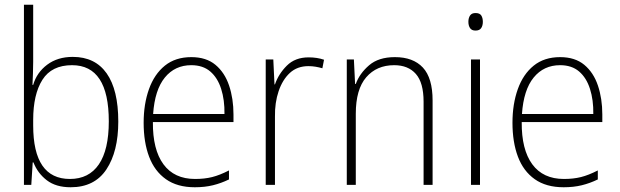

<svg xmlns="http://www.w3.org/2000/svg" viewBox="-20 -780 2615 810"><path d="M120 -520Q120 -497 119 -469.5Q118 -442 117 -422H120Q135 -474 179 -507Q223 -540 287 -540Q381 -540 430 -470.5Q479 -401 479 -267Q479 -141 429 -65.5Q379 10 278 10Q216 10 177.5 -19.5Q139 -49 121 -95H118L112 0H81V-760H120ZM284 -505Q198 -505 159 -443.5Q120 -382 120 -274V-251Q120 -25 275 -25Q355 -25 397 -86.5Q439 -148 439 -268Q439 -505 284 -505Z M787 -539Q850 -539 889 -506.5Q928 -474 946.5 -419Q965 -364 965 -297V-265H625Q624 -149 669.5 -87Q715 -25 803 -25Q843 -25 875 -33Q907 -41 946 -61V-23Q913 -7 878.5 1.5Q844 10 802 10Q728 10 680 -24Q632 -58 609 -119Q586 -180 586 -262Q586 -341 608.5 -404Q631 -467 675.5 -503Q720 -539 787 -539ZM787 -505Q718 -505 675.5 -453Q633 -401 626 -299H927Q928 -358 913 -405Q898 -452 867 -478.5Q836 -505 787 -505Z M1282 -538Q1318 -538 1347 -528L1340 -492Q1326 -496 1311.5 -498.5Q1297 -501 1281 -501Q1234 -501 1203 -472.5Q1172 -444 1155.5 -395.5Q1139 -347 1140 -288V0H1101V-529H1133L1138 -424H1140Q1155 -468 1190 -503Q1225 -538 1282 -538Z M1646 -539Q1723 -539 1764 -495Q1805 -451 1805 -356V0H1767V-351Q1767 -431 1734.5 -468Q1702 -505 1643 -505Q1569 -505 1525 -454Q1481 -403 1481 -300V0H1443V-529H1473L1478 -426H1481Q1497 -470 1537 -504.5Q1577 -539 1646 -539Z M1986 -725Q2004 -725 2010.5 -714.5Q2017 -704 2017 -688Q2017 -672 2010 -661.5Q2003 -651 1986 -651Q1970 -651 1963 -661.5Q1956 -672 1956 -688Q1956 -704 1963 -714.5Q1970 -725 1986 -725ZM2005 -529V0H1967V-529Z M2343 -539Q2406 -539 2445 -506.5Q2484 -474 2502.5 -419Q2521 -364 2521 -297V-265H2181Q2180 -149 2225.5 -87Q2271 -25 2359 -25Q2399 -25 2431 -33Q2463 -41 2502 -61V-23Q2469 -7 2434.5 1.5Q2400 10 2358 10Q2284 10 2236 -24Q2188 -58 2165 -119Q2142 -180 2142 -262Q2142 -341 2164.5 -404Q2187 -467 2231.5 -503Q2276 -539 2343 -539ZM2343 -505Q2274 -505 2231.5 -453Q2189 -401 2182 -299H2483Q2484 -358 2469 -405Q2454 -452 2423 -478.5Q2392 -505 2343 -505Z"/></svg>

Font: Noto Sans Khmer UI SemiCondensed ExtraLight
Style: Regular
Weight: 200
Width: 4
Designer: Danh Hong and the Monotype Design Team
Foundry: Monotype Imaging Inc.
Version: Version 2.002; ttfautohint (v1.8.4.7-5d5b)